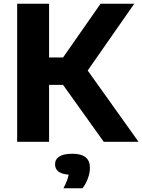

<svg xmlns="http://www.w3.org/2000/svg" viewBox="-20 -760 762 1029"><path d="M536 0 318 -305H243V0H72V-740H243V-452H318L519 -740H699.5L450 -382L722.5 0ZM462 139Q462 166 451 196.2Q440 226.5 422 249H320Q342.5 206.5 348 176Q275 170.5 275 120.5Q275 93.5 298 78.8Q321 64 368 64Q462 64 462 139Z"/></svg>

Font: Encode Sans Semi Expanded
Style: Bold
Weight: 700
Width: 6
Designer: Multiple Designers
Foundry: Impallari Type
Version: Version 2.000